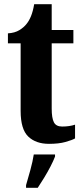

<svg xmlns="http://www.w3.org/2000/svg" viewBox="-20 -680 396 921"><path d="M215 10Q152 10 115.5 -25Q79 -60 79 -148V-472H18V-520Q51 -522 73 -535.5Q95 -549 107 -565Q119 -579 128.5 -602Q138 -625 144 -660H228V-536H332V-472H228V-159Q228 -114 238.5 -93.5Q249 -73 278 -73Q313 -73 340 -82V-16Q326 -8 294 1Q262 10 215 10ZM105 208Q114 178 125.5 136Q137 94 142 61H244V71Q236 92 222 119Q208 146 191.5 173Q175 200 161 221H105Z"/></svg>

Font: Noto Serif Ethiopic ExtraCondensed ExtraBold
Style: Regular
Weight: 800
Width: 2
Designer: Monotype Design Team
Foundry: Monotype Imaging Inc.
Version: Version 2.102; ttfautohint (v1.8.4.7-5d5b)